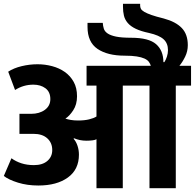

<svg xmlns="http://www.w3.org/2000/svg" viewBox="-20 -987 1022 1007"><path d="M23 -611Q52 -630 93.5 -640Q135 -650 177 -650Q216 -650 253.5 -640Q291 -630 320 -609.5Q349 -589 366.5 -557.5Q384 -526 384 -482Q384 -439 364 -408.5Q344 -378 323 -365Q334 -361 351 -358Q368 -355 390 -355Q423 -355 447.5 -361Q472 -367 486 -376V-538H434V-642H771Q768 -653 760.5 -663Q753 -673 737.5 -680Q722 -687 697 -691Q672 -695 634 -695Q544 -695 491.5 -730.5Q439 -766 439 -846V-867H519Q520 -851 524.5 -836.5Q529 -822 544.5 -811.5Q560 -801 589 -795Q618 -789 668 -789Q760 -789 798.5 -755.5Q837 -722 837 -661H842Q850 -673 855.5 -690Q861 -707 861 -724Q861 -760 838 -781Q815 -802 762 -814Q719 -823 692 -836Q665 -849 650 -866.5Q635 -884 630 -905Q625 -926 625 -951V-967H715V-958Q715 -949 719 -941Q723 -933 736.5 -925Q750 -917 774 -908.5Q798 -900 839 -890Q902 -873 933.5 -840Q965 -807 965 -750Q965 -718 951 -689.5Q937 -661 921 -642H982V-538H902V0H764V-538H624V0H486V-257Q481 -253 466 -251Q451 -249 433 -249Q399 -249 368 -262L366 -259Q379 -245 386.5 -222.5Q394 -200 394 -176Q394 -98 336 -56Q278 -14 181 -14Q123 -14 74.5 -29Q26 -44 0 -64L40 -157Q63 -140 92.5 -130.5Q122 -121 158 -121Q203 -121 228.5 -143Q254 -165 254 -200Q254 -238 228 -261.5Q202 -285 156 -285H82V-390H143Q187 -390 215.5 -411Q244 -432 244 -467Q244 -505 218.5 -524Q193 -543 155 -543Q103 -543 59 -515Z"/></svg>

Font: Ek Mukta ExtraBold
Style: Regular
Weight: 800
Designer: Girish Dalvi and Yashodeep Gholap
Foundry: Ek Type
Version: Version 2.538;PS 1.002;hotconv 16.6.51;makeotf.lib2.5.65220;